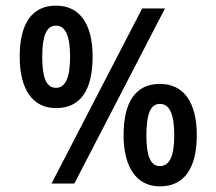

<svg xmlns="http://www.w3.org/2000/svg" viewBox="-20 -652 768 682"><path d="M179 -268C268 -268 309 -335 309 -451C309 -567 263 -632 179 -632C92 -632 50 -566 50 -451C50 -334 96 -268 179 -268ZM485 -622 163 0H244L566 -622ZM179 -340C144 -340 130 -377 130 -450C130 -523 144 -561 179 -561C213 -561 229 -523 229 -450C229 -378 213 -340 179 -340ZM548 10C637 10 679 -58 679 -172C679 -288 633 -354 548 -354C460 -354 419 -287 419 -172C419 -58 465 10 548 10ZM548 -62C514 -62 500 -99 500 -171C500 -246 514 -283 548 -283C583 -283 599 -245 599 -171C599 -99 583 -62 548 -62Z"/></svg>

Font: Noto Sans Devanagari Condensed Medium
Style: Regular
Weight: 500
Width: 3
Designer: Jelle Bosma - Monotype Design Team
Foundry: Monotype Imaging Inc.
Version: Version 2.004